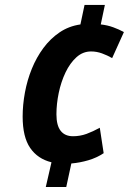

<svg xmlns="http://www.w3.org/2000/svg" viewBox="-20 -744 533 774"><path d="M164.6 9.8 187.5 -89.8Q131.8 -103.5 101.6 -147.7Q71.3 -191.9 71.3 -273.9Q71.3 -321.8 80.6 -371.6Q89.8 -421.4 108.4 -467Q127 -512.7 155 -550.5Q183.1 -588.4 220.2 -613.5Q257.3 -638.7 304.2 -645.5L320.8 -724.1H402.8L386.2 -645.5Q413.1 -642.6 436.5 -634Q460 -625.5 479.5 -614.7L432.1 -509.8Q412.6 -521 391.1 -528.8Q369.6 -536.6 347.2 -536.6Q314 -536.6 288.1 -513.2Q262.2 -489.7 244.1 -451.9Q226.1 -414.1 216.8 -369.6Q207.5 -325.2 207.5 -283.2Q207.5 -238.3 224.6 -216.6Q241.7 -194.8 274.4 -194.8Q302.7 -194.8 328.9 -204.3Q355 -213.9 382.3 -229L397.9 -126.5Q370.1 -107.9 335.9 -97.9Q301.8 -87.9 267.6 -85L247.1 9.8Z"/></svg>

Font: Open Sans SemiCondensed
Style: Bold Italic
Weight: 700
Width: 4
Italic angle: -12°
Designer: Monotype Design Team
Foundry: Monotype Imaging Inc.
Version: Version 3.003